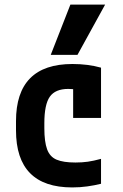

<svg xmlns="http://www.w3.org/2000/svg" viewBox="-20 -810 540 840"><path d="M296 10Q50 10 50 -240V-280Q50 -530 297 -530Q365 -530 422 -514V-294H300V-497L363 -404Q344 -412 322.5 -416.5Q301 -421 279 -421Q222 -421 198 -387Q174 -353 174 -271V-249Q174 -190 186 -157Q198 -124 227.5 -111.5Q257 -99 310 -99Q339 -99 364 -102.5Q389 -106 422 -115V-6Q394 1 362 5.5Q330 10 296 10ZM319 -570H202L288 -790H440Z"/></svg>

Font: M PLUS Code Latin SemiBold
Style: Regular
Weight: 600
Designer: Coji Morishita
Foundry: UNDERFOREST DESIGN
Version: Version 1.002; ttfautohint (v1.8.3)